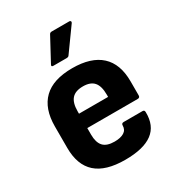

<svg xmlns="http://www.w3.org/2000/svg" viewBox="-173 -818 861 937"><g transform="rotate(-30 257.0 -350.0)"><path d="M259 11Q149 11 95.5 -37Q42 -85 42 -181V-302Q42 -402 95.5 -454Q149 -506 257 -506Q363 -506 417.5 -456Q472 -406 472 -308V-229Q472 -216 459 -216H175V-179Q175 -135 194.5 -113.5Q214 -92 258 -92Q292 -92 311.5 -104Q331 -116 331 -141Q331 -153 344 -153H450Q461 -153 461 -141Q463 -64 412.5 -26.5Q362 11 259 11ZM175 -297H339V-310Q339 -358 319.5 -380.5Q300 -403 258 -403Q215 -403 195 -380.5Q175 -358 175 -310ZM184 -562Q170 -562 177 -574L246 -702Q250 -711 260 -711H360Q365 -711 367 -706.5Q369 -702 365 -697L273 -569Q269 -562 258 -562Z"/></g></svg>

Font: Sofia Sans Semi Condensed ExtraBold
Style: Regular
Weight: 800
Designer: Botio Nikoltchev, Ani Petrova
Foundry: lettersoup
Version: Version 4.100